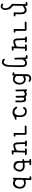

<svg xmlns="http://www.w3.org/2000/svg" viewBox="2288 -3092 925 5540"><g transform="rotate(-90 2750.0 -321.5)"><path d="M271.5 -91.8Q257.3 -88.4 245.8 -88.4Q234.4 -88.4 225.6 -90.3Q182.1 -98.6 156.7 -124.5Q133.8 -147.5 129.4 -181.2Q127.4 -195.3 127.4 -209.5Q127.4 -227.1 130.4 -243.2Q135.7 -273.4 162.1 -311.5Q189.5 -352.1 243.7 -352.1Q301.3 -352.1 334.5 -301.3L336.4 -297.9L332.5 -115.7L325.2 -112.3Q296.4 -97.2 271.5 -91.8ZM376 121.1Q405.3 121.1 428.7 110.8L435.1 98.1Q435.5 96.7 435.5 94.5Q435.5 92.3 435.1 88.9Q433.6 82 429.7 76.2Q418.5 68.8 403.3 68.8Q398.4 68.8 393.6 69.8L377.9 71.8L390.1 -348.6Q391.6 -358.4 391.6 -367.2Q391.6 -388.2 383.8 -405.3L370.6 -411.6Q369.1 -412.1 367.4 -412.1Q365.7 -412.1 363 -411.6Q360.4 -411.1 357.4 -410.6Q352.1 -408.7 347.7 -405.3Q344.2 -401.4 344.2 -395.5V-372.6L324.2 -384.3Q293.5 -402.3 254.9 -406.7Q243.7 -408.2 234.9 -408.2Q207.5 -408.2 184.1 -399.9Q151.9 -388.2 125 -359.4Q98.1 -330.6 88.9 -288.1Q78.6 -240.7 78.6 -199.7Q78.6 -166.5 86.9 -139.6Q96.2 -111.3 121.6 -85.9Q142.6 -64.9 168 -54.2Q196.3 -42.5 232.9 -39.6Q241.2 -39.1 250 -39.1Q279.3 -39.1 312.5 -45.9L329.6 -49.8Q323.7 44.9 323.7 79.6Q323.7 103 325.2 108.4Q327.1 115.2 345.2 118.7Q359.4 121.1 376 121.1Z M819.3 -127Q765.1 -124 743.9 -124Q722.7 -124 712.4 -124.5Q679.2 -127 655.8 -142.6Q630.9 -159.2 623.5 -194.8Q621.1 -208 621.1 -220.2Q621.1 -239.7 627.4 -256.3Q636.7 -282.7 656.2 -309.6Q678.7 -340.3 716.8 -340.3Q752.4 -340.3 785.2 -314.9Q817.9 -289.1 823.7 -243.2Q825.7 -227.1 825.7 -207.5Q825.7 -176.8 820.8 -138.2ZM885.7 115.7Q909.2 115.7 926.3 106L933.1 92.3Q933.6 90.8 933.6 87.4Q933.6 84 932.1 79.1Q930.7 74.2 927.2 70.3Q917.5 63 904.3 63Q899.9 63 895.5 64L880.9 65.9L876 -86.4Q893.6 -85 898.2 -85Q902.8 -85 909.9 -86.7Q917 -88.4 924.3 -93.3L931.2 -106.9Q931.6 -108.4 931.6 -112.1Q931.6 -115.7 930.2 -120.6Q928.7 -125.5 925.8 -129.4Q913.1 -137.2 896.5 -137.2Q891.1 -137.2 885.7 -136.2L869.6 -134.3Q874.5 -207.5 874.5 -244.6Q874.5 -289.1 869.1 -300.8Q858.4 -324.2 847.2 -343.8Q838.4 -359.9 816.9 -370.1Q793 -381.3 767.6 -388.7Q748.5 -394.5 719.2 -394.5Q711.9 -394.5 703.6 -394Q666.5 -392.6 635.7 -362.3Q603 -331.5 589.1 -297.4Q575.2 -263.2 570.8 -229.5Q568.8 -216.8 568.8 -209.5Q568.8 -202.1 568.8 -199.2Q569.8 -185.5 573.2 -173.8Q580.1 -149.9 601.1 -124Q621.6 -98.6 653.1 -85.2Q684.6 -71.8 723.6 -70.8Q729 -70.8 735.4 -70.8Q771 -70.8 812 -75.7L826.2 -77.1L831.1 68.4L815.4 65.9Q805.7 64.5 796.9 64.5Q775.9 64.5 758.8 72.3L751.5 85.9Q751.5 86.4 751.5 86.9Q751.5 99.1 759.3 108.4L773.4 115.7Z M1466.3 -28.8Q1466.8 -30.3 1466.8 -33.9Q1466.8 -37.6 1465.3 -42.7Q1463.9 -47.9 1460.4 -52.2Q1452.1 -59.1 1440.4 -59.1Q1437 -59.1 1432.6 -58.1L1418 -55.7Q1409.7 -272 1408.7 -310.1Q1407.7 -347.7 1378.4 -377Q1358.4 -397 1337.4 -398.9Q1331.1 -399.9 1323.7 -399.9Q1301.8 -399.9 1274.9 -393.6Q1238.3 -384.8 1198.2 -369.6L1177.2 -361.3L1180.2 -383.8Q1184.6 -413.6 1184.6 -430.2Q1184.6 -435.1 1184.1 -439Q1179.7 -443.4 1163.6 -445.3Q1151.9 -446.8 1136.7 -446.8Q1099.6 -446.8 1065.9 -435.5L1060.1 -423.3Q1059.6 -422.4 1059.6 -421.4Q1059.6 -409.7 1066.9 -400.4L1086.4 -391.1L1128.9 -394L1118.2 -59.1L1103 -62.5Q1091.3 -64.5 1081.1 -64.5Q1064 -64.5 1051.3 -58.1L1044.4 -44.4Q1043.9 -43 1043.9 -41.5Q1043.9 -29.8 1049.3 -22.5Q1080.6 -8.3 1112.3 -8.3Q1114.3 -8.3 1134.3 -8.8Q1154.3 -9.3 1185.5 -9.3Q1211.4 -9.3 1232.4 -19.5L1238.8 -32.7Q1239.3 -34.2 1239.3 -35.6Q1239.3 -47.9 1233.4 -55.2Q1218.8 -63.5 1200.2 -63.5Q1192.4 -63.5 1183.6 -62L1168 -59.6L1176.8 -293Q1200.2 -310.1 1217.3 -319.6Q1234.4 -329.1 1251 -334.5Q1283.2 -346.2 1307.6 -348.6Q1311 -349.1 1314 -349.1Q1330.6 -349.1 1341.8 -337.9Q1351.1 -328.6 1353.5 -313.5Q1360.8 -275.4 1368.2 -58.1L1352.5 -60.1Q1340.8 -62 1330.6 -62Q1311.5 -62 1300.3 -56.2L1293.5 -42.5Q1293 -41 1293 -39.6Q1293 -27.8 1298.3 -20.5Q1327.6 -7.3 1362.3 -7.3H1439.5Q1450.2 -8.8 1459.5 -14.6Z M1658.2 -17.1H1867.2Q1879.4 -18.6 1888.7 -25.9L1896 -41.5Q1896.5 -43 1896.5 -43.9Q1896.5 -55.2 1891.1 -63L1877 -69.8L1680.2 -67.9L1684.1 -345.7Q1684.6 -350.1 1684.6 -352.8Q1684.6 -355.5 1684.3 -358.9Q1684.1 -362.3 1683.6 -366.2Q1683.1 -370.1 1682.1 -373.5Q1679.7 -379.4 1676 -383.1Q1672.4 -386.7 1666 -388.2Q1652.8 -389.6 1641.1 -389.6Q1611.3 -389.6 1585.4 -380.9L1579.6 -368.7Q1579.1 -367.2 1579.1 -365.5Q1579.1 -363.8 1579.3 -361.1Q1579.6 -358.4 1580.6 -355.5Q1582 -349.6 1585.9 -344.2Q1595.2 -337.4 1606.9 -337.4Q1610.8 -337.4 1615.2 -338.4L1630.4 -340.8V-56.6Q1635.3 -22.5 1650.9 -18.1Q1654.3 -17.1 1658.2 -17.1Z M2149.9 -317.4Q2142.1 -240.2 2142.1 -210Q2142.1 -178.2 2148.9 -139.2Q2156.7 -91.3 2185.1 -62Q2214.4 -31.7 2235.4 -23.4Q2257.3 -14.6 2283.7 -11.2Q2296.4 -10.3 2311.8 -10.3Q2327.1 -10.3 2345.2 -12.2Q2372.6 -14.6 2394 -33.2Q2416.5 -52.7 2431.6 -81.1Q2432.1 -85 2432.1 -88.9Q2432.1 -101.1 2425.3 -111.8L2411.6 -118.7Q2410.2 -119.1 2409.2 -119.1Q2397.9 -119.1 2390.6 -113.8Q2372.6 -74.2 2339.8 -66.9Q2319.8 -62 2300.8 -62Q2292 -62 2283.7 -63Q2254.4 -66.4 2229.5 -92.3Q2204.6 -117.2 2198.2 -144.3Q2191.9 -171.4 2191.9 -200.7Q2191.9 -230 2194.8 -261.2Q2198.2 -294.4 2218.3 -327.6Q2240.2 -363.8 2276.4 -368.2Q2281.7 -368.7 2287.1 -368.7Q2346.2 -368.7 2400.4 -292.5L2414.6 -285.6Q2416 -285.2 2417 -285.2Q2428.2 -285.2 2436 -290.5L2442.9 -305.2Q2443.4 -307.1 2443.4 -309.1Q2443.4 -328.1 2435.1 -337.9Q2421.9 -353 2394.5 -379.2Q2367.2 -405.3 2344.7 -412.1Q2320.8 -419.4 2274.9 -422.4Q2271.5 -422.4 2268.1 -422.4Q2228 -422.4 2182.6 -394Q2130.9 -361.3 2071.8 -345.2L2065.9 -333.5Q2065.4 -332 2065.4 -329.8Q2065.4 -327.6 2065.9 -324.2Q2066.9 -317.9 2070.8 -312L2085 -305.2Q2105.5 -305.7 2131.3 -312.5Z M2915 -1Q2926.3 -1 2934.1 -6.3L2940.9 -20.5L2935.1 -306.2Q2935.5 -309.6 2935.5 -311.5Q2935.5 -322.8 2930.2 -330.6L2915.5 -337.4Q2914.1 -337.9 2913.1 -337.9Q2900.4 -337.9 2891.1 -331.1Q2884.8 -323.2 2883.3 -313L2891.6 -103L2884.8 -99.1Q2850.6 -79.1 2825.7 -68.8Q2814 -64 2803.7 -64Q2786.6 -64 2774.4 -76.2L2772.9 -78.1Q2755.4 -97.7 2755.4 -130.9V-300.3Q2755.9 -303.7 2755.9 -305.7Q2755.9 -316.9 2750.5 -324.2L2734.9 -331.5Q2733.4 -332 2730 -332Q2726.6 -332 2720.9 -330.6Q2715.3 -329.1 2710.4 -325.2Q2704.1 -317.4 2702.6 -306.6L2704.6 -112.3Q2699.2 -104 2695.3 -100.6Q2682.1 -86.9 2663.1 -86.9Q2659.7 -86.9 2655.8 -87.4Q2645.5 -88.9 2637.7 -96.7Q2622.6 -111.8 2619.1 -151.4Q2617.2 -170.9 2617.2 -207.5Q2617.2 -244.1 2621.6 -310.5Q2622.1 -313.5 2622.1 -315.4Q2622.1 -326.7 2616.7 -334.5L2602.1 -341.3Q2600.6 -341.8 2597.2 -341.8Q2593.8 -341.8 2588.6 -340.3Q2583.5 -338.9 2578.1 -335.4Q2567.9 -317.9 2567.9 -295.9Q2567.9 -212.4 2569.8 -167Q2571.8 -121.6 2576.7 -96.2Q2581.1 -72.3 2603 -48.8Q2621.1 -30.8 2649.4 -30.8Q2682.1 -30.8 2708.5 -44.9L2716.3 -48.8L2723.1 -43.5Q2758.8 -13.2 2795.9 -11.2Q2798.8 -11.2 2801.8 -11.2Q2836.9 -11.2 2873.5 -31.2L2886.2 -38.1L2899.9 -7.8L2912.6 -1.5Q2914.1 -1 2915 -1Z M3224.1 -90.3Q3198.7 -90.3 3168.5 -115.7Q3133.8 -145 3130.4 -198.2Q3129.9 -207.5 3129.9 -216.3Q3129.9 -255.4 3141.6 -284.2Q3155.8 -319.3 3176.3 -337.9Q3197.3 -357.4 3226.1 -360.8Q3231 -361.3 3236.3 -361.3Q3259.8 -361.3 3280.3 -348.1Q3302.2 -333.5 3324.2 -313.5L3328.6 -309.6L3324.7 -125.5L3278.3 -104Q3255.4 -94.7 3231.4 -90.8Q3228 -90.3 3224.1 -90.3ZM3252 118.2Q3276.9 118.2 3298.3 111.3Q3323.7 103.5 3351.6 72.3Q3378.4 41.5 3379.9 -6.3Q3380.9 -37.6 3380.9 -137.5Q3380.9 -237.3 3380.4 -370.6Q3397.5 -369.1 3400.4 -369.1Q3403.3 -369.1 3408.2 -370.1Q3418.5 -371.1 3428.2 -377.4L3435.1 -391.1Q3435.5 -392.1 3435.5 -395.5Q3435.5 -398.9 3433.8 -404.1Q3432.1 -409.2 3428.2 -414.1L3413.1 -421.9Q3386.7 -425.3 3372.8 -425.3Q3358.9 -425.3 3352.8 -424.3Q3346.7 -423.3 3344.2 -420.4Q3339.4 -415.5 3338.4 -402.3L3336.9 -381.3L3318.8 -391.6Q3284.2 -411.1 3240.7 -411.1Q3192.9 -411.1 3159.2 -388.7Q3148.9 -381.3 3139.2 -371.6Q3114.3 -346.7 3099.9 -316.7Q3085.4 -286.6 3082.5 -252Q3081.1 -236.3 3081.1 -219.2Q3081.1 -162.6 3099.6 -126.5Q3112.3 -101.6 3143.1 -71.8Q3175.8 -40 3231 -40Q3269.5 -40 3306.2 -56.6L3324.7 -65.4V-44.9Q3324.7 17.1 3313 38.6Q3298.8 64 3259.3 64.9Q3257.8 64.9 3256.3 64.9Q3222.7 64.9 3187 40Q3186 40 3185.1 40Q3174.3 40 3166.5 45.4L3159.7 60.1Q3159.2 61.5 3159.2 64Q3159.2 66.4 3159.7 69.8Q3161.1 77.6 3165.5 84Q3201.2 108.9 3242.2 117.7Q3247.1 118.2 3252 118.2Z M3892.1 11.2Q3910.2 11.2 3924.3 2.4L3931.2 -11.2Q3931.6 -12.7 3931.6 -13.7Q3931.6 -25.4 3925.8 -32.7Q3907.2 -42.5 3883.8 -42.5Q3880.4 -42.5 3863.3 -41.5L3853 -349.1L3846.7 -362.3L3833.5 -368.7Q3832 -369.1 3828.6 -369.1Q3825.2 -369.1 3820.3 -367.7Q3815.4 -366.2 3811 -362.8Q3804.7 -354.5 3803.2 -343.8L3805.2 -141.1Q3800.3 -127.4 3795.7 -119.6Q3791 -111.8 3787.6 -106.9Q3778.8 -94.2 3767.6 -84Q3742.2 -61 3712.9 -56.2Q3707.5 -55.7 3702.1 -55.7Q3676.8 -55.7 3659.7 -72.8Q3639.2 -92.8 3637.2 -143.6Q3636.2 -166.5 3636.2 -199.2Q3636.2 -231.9 3637.7 -295.2Q3639.2 -358.4 3639.2 -460.9Q3639.2 -563.5 3660.6 -612.3Q3683.6 -664.1 3710.9 -672.4Q3722.2 -675.8 3732.9 -675.8Q3746.6 -675.8 3760.3 -668.9Q3776.9 -661.1 3796.4 -639.6Q3807.6 -640.1 3816.4 -647L3824.2 -662.1Q3824.2 -664.1 3824.2 -667.2Q3824.2 -670.4 3823.2 -675.8Q3819.8 -689 3805.7 -702.1Q3782.7 -723.6 3749.5 -726.1Q3735.8 -727.1 3720.5 -727.1Q3705.1 -727.1 3690.9 -724.6Q3671.4 -720.2 3635.3 -674.1Q3599.1 -627.9 3594.2 -534.2Q3589.4 -436 3586.9 -312.5Q3585.9 -261.2 3585.9 -215.8Q3585.9 -170.4 3587.9 -144Q3591.3 -99.1 3597.4 -75.4Q3603.5 -51.8 3624 -31.2Q3644.5 -10.7 3675.3 -7.3Q3686 -5.9 3696.8 -5.9Q3717.8 -5.9 3734.1 -10Q3750.5 -14.2 3765.4 -21.5Q3780.3 -28.8 3795.9 -40L3811.5 -50.8Q3819.8 -20.5 3823.2 -10.7Q3826.7 -1 3829.1 4.9Q3832 6.8 3841.6 8.5Q3851.1 10.3 3872.1 10.3Q3876 10.3 3880.4 10.3Q3886.7 11.2 3892.1 11.2Z M4466.3 -28.8Q4466.8 -30.3 4466.8 -33.9Q4466.8 -37.6 4465.3 -42.7Q4463.9 -47.9 4460.4 -52.2Q4452.1 -59.1 4440.4 -59.1Q4437 -59.1 4432.6 -58.1L4418 -55.7Q4409.7 -272 4408.7 -310.1Q4407.7 -347.7 4378.4 -377Q4358.4 -397 4337.4 -398.9Q4331.1 -399.9 4323.7 -399.9Q4301.8 -399.9 4274.9 -393.6Q4238.3 -384.8 4198.2 -369.6L4177.2 -361.3L4180.2 -383.8Q4184.6 -413.6 4184.6 -430.2Q4184.6 -435.1 4184.1 -439Q4179.7 -443.4 4163.6 -445.3Q4151.9 -446.8 4136.7 -446.8Q4099.6 -446.8 4065.9 -435.5L4060.1 -423.3Q4059.6 -422.4 4059.6 -421.4Q4059.6 -409.7 4066.9 -400.4L4086.4 -391.1L4128.9 -394L4118.2 -59.1L4103 -62.5Q4091.3 -64.5 4081.1 -64.5Q4064 -64.5 4051.3 -58.1L4044.4 -44.4Q4043.9 -43 4043.9 -41.5Q4043.9 -29.8 4049.3 -22.5Q4080.6 -8.3 4112.3 -8.3Q4114.3 -8.3 4134.3 -8.8Q4154.3 -9.3 4185.5 -9.3Q4211.4 -9.3 4232.4 -19.5L4238.8 -32.7Q4239.3 -34.2 4239.3 -35.6Q4239.3 -47.9 4233.4 -55.2Q4218.8 -63.5 4200.2 -63.5Q4192.4 -63.5 4183.6 -62L4168 -59.6L4176.8 -293Q4200.2 -310.1 4217.3 -319.6Q4234.4 -329.1 4251 -334.5Q4283.2 -346.2 4307.6 -348.6Q4311 -349.1 4314 -349.1Q4330.6 -349.1 4341.8 -337.9Q4351.1 -328.6 4353.5 -313.5Q4360.8 -275.4 4368.2 -58.1L4352.5 -60.1Q4340.8 -62 4330.6 -62Q4311.5 -62 4300.3 -56.2L4293.5 -42.5Q4293 -41 4293 -39.6Q4293 -27.8 4298.3 -20.5Q4327.6 -7.3 4362.3 -7.3H4439.5Q4450.2 -8.8 4459.5 -14.6Z M4658.2 -17.1H4867.2Q4879.4 -18.6 4888.7 -25.9L4896 -41.5Q4896.5 -43 4896.5 -43.9Q4896.5 -55.2 4891.1 -63L4877 -69.8L4680.2 -67.9L4684.1 -345.7Q4684.6 -350.1 4684.6 -352.8Q4684.6 -355.5 4684.3 -358.9Q4684.1 -362.3 4683.6 -366.2Q4683.1 -370.1 4682.1 -373.5Q4679.7 -379.4 4676 -383.1Q4672.4 -386.7 4666 -388.2Q4652.8 -389.6 4641.1 -389.6Q4611.3 -389.6 4585.4 -380.9L4579.6 -368.7Q4579.1 -367.2 4579.1 -365.5Q4579.1 -363.8 4579.3 -361.1Q4579.6 -358.4 4580.6 -355.5Q4582 -349.6 4585.9 -344.2Q4595.2 -337.4 4606.9 -337.4Q4610.8 -337.4 4615.2 -338.4L4630.4 -340.8V-56.6Q4635.3 -22.5 4650.9 -18.1Q4654.3 -17.1 4658.2 -17.1Z M5378.9 8.3Q5423.8 13.7 5458 -0.5L5464.4 -13.2Q5464.8 -14.6 5464.8 -15.6Q5464.8 -27.3 5458.5 -35.2Q5447.3 -43 5431.2 -43Q5424.8 -43 5417.5 -41.5L5401.4 -38.6L5410.2 -414.6Q5410.2 -433.1 5402.8 -439.5Q5388.7 -452.1 5348.6 -487.3Q5305.7 -524.9 5296.9 -557.6Q5288.6 -587.4 5283.7 -625Q5282.2 -636.7 5282.2 -647Q5282.2 -673.3 5293 -688.5Q5308.1 -710.9 5335 -712.9Q5336.9 -712.9 5341.3 -712.9Q5345.7 -712.9 5353.5 -710.9Q5369.6 -706.5 5387.2 -692.4Q5389.6 -691.9 5392.1 -691.9Q5402.8 -691.9 5410.2 -697.8L5417.5 -712.4Q5418 -713.9 5418 -717.3Q5418 -720.7 5416.5 -725.6Q5415 -730.5 5411.6 -734.9Q5385.3 -757.3 5344.7 -763.2Q5338.9 -764.2 5332.5 -764.2Q5295.4 -764.2 5261.7 -722.7Q5236.8 -692.4 5234.9 -658.2Q5234.4 -647.9 5234.4 -636.7Q5234.4 -603 5241.2 -567.4Q5250 -521.5 5267.1 -492.2Q5274.9 -479.5 5294.4 -460Q5314 -440.4 5356 -407.7L5352.1 -122.1L5343.3 -119.1Q5321.8 -112.3 5299.3 -93.8Q5270.5 -70.3 5234.1 -70.3Q5197.8 -70.3 5180.7 -95.2Q5172.4 -106.9 5167.7 -125.5Q5163.1 -144 5161.4 -167.2Q5159.7 -190.4 5159.7 -231.7Q5159.7 -272.9 5162.6 -348.6Q5164.1 -361.3 5164.1 -367.7Q5164.1 -379.9 5162.1 -385.3Q5149.9 -388.7 5118.7 -390.1Q5114.7 -390.1 5110.8 -390.1Q5082.5 -390.1 5052.2 -379.4L5046.4 -366.7Q5045.9 -365.7 5045.9 -364.7Q5045.9 -352.5 5053.7 -342.8Q5065.4 -335 5081.5 -335Q5087.9 -335 5095.2 -336.4L5111.3 -339.4Q5108.4 -261.7 5108.4 -224.9Q5108.4 -188 5109.9 -167Q5112.8 -118.7 5120.8 -95.9Q5128.9 -73.2 5153.3 -46.9Q5176.3 -22 5203.6 -18.1Q5215.8 -16.1 5230.7 -16.1Q5245.6 -16.1 5262.7 -19.5Q5292.5 -25.9 5331.1 -53.7L5355.5 -71.3L5352.1 -41.5Q5350.6 -29.8 5350.6 -23.9Q5350.6 -2.4 5355.5 2Q5360.8 7.8 5378.9 8.3Z"/></g></svg>

Font: NaikaiFont
Style: ExtraLight
Weight: 200
Version: Version 1.89